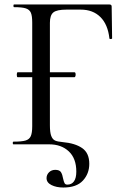

<svg xmlns="http://www.w3.org/2000/svg" viewBox="-20 -645 557 858"><path d="M188 151Q188 136 199 125Q210 114 227 114Q246 114 252.5 124.5Q259 135 262 153Q265 167 268.5 173.5Q272 180 281 180Q300 180 310.5 165.5Q321 151 321 122Q321 63 287.5 31.5Q254 0 200 0H40Q37 0 37 -6Q37 -12 40 -12Q77 -12 94 -17Q111 -22 117.5 -36.5Q124 -51 124 -81V-544Q124 -574 118 -588Q112 -602 95.5 -607.5Q79 -613 43 -613Q40 -613 40 -619Q40 -625 43 -625H469Q479 -625 479 -616L481 -474Q481 -471 475.5 -470.5Q470 -470 469 -473Q462 -536 428.5 -569Q395 -602 341 -602H277Q234 -602 218.5 -589.5Q203 -577 203 -543V-85Q203 -53 209 -37.5Q215 -22 226 -17Q237 -12 260 -10Q316 -5 347.5 17Q379 39 379 87Q379 131 350.5 162Q322 193 263 193Q232 193 210 182Q188 171 188 151ZM55 -311Q55 -322 59 -322H313Q318 -322 318 -311Q318 -307 316.5 -303.5Q315 -300 313 -300H59Q55 -300 55 -311Z"/></svg>

Font: Cormorant Garamond Medium
Style: Regular
Weight: 500
Designer: Christian Thalmann (Catharsis Fonts)
Foundry: Catharsis Fonts
Version: Version 4.000